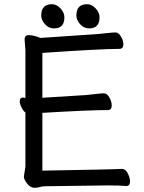

<svg xmlns="http://www.w3.org/2000/svg" viewBox="-20 -871 678 907"><path d="M142.1 16.1Q124 16.1 108.4 -3.4Q92.8 -22.9 92.8 -37.1L100.1 -84V-339.8Q90.3 -345.7 81.8 -363.3Q73.2 -380.9 73.2 -393.1Q73.2 -410.2 89.8 -410.2L100.1 -408.2V-633.8L96.2 -685.1Q96.2 -705.1 116.2 -705.1Q131.3 -705.1 150.9 -699.2L170.9 -691.9L439.9 -710Q461.9 -711.9 488 -714.8Q514.2 -717.8 525.9 -717.8Q540 -717.8 551.5 -698.5Q563 -679.2 563 -662.1Q563 -640.1 543.9 -640.1Q456.1 -640.1 180.2 -621.1V-409.2L384.8 -421.9Q406.7 -423.8 432.9 -427Q459 -430.2 471.2 -430.2Q485.4 -430.2 496.6 -410.6Q507.8 -391.1 507.8 -373Q507.8 -351.1 488.8 -351.1Q403.8 -351.1 180.2 -337.9V-64.9Q522.9 -70.8 555.2 -73.2H556.2Q573.2 -73.2 583.7 -52Q594.2 -30.8 594.2 -14.2Q594.2 7.8 576.2 7.8Q552.2 4.9 488.8 4.9L194.8 8.8Q179.7 8.8 168.5 12.5Q157.2 16.1 142.1 16.1ZM234.9 -736.8Q210 -736.8 192.4 -756.8Q174.8 -776.9 174.8 -797.9Q174.8 -851.1 225.1 -851.1Q247.1 -851.1 265.6 -831.5Q284.2 -812 284.2 -788.1Q283.7 -736.8 234.9 -736.8ZM400.9 -736.8Q376 -736.8 358.4 -756.8Q340.8 -776.9 340.8 -797.9Q340.8 -851.1 391.1 -851.1Q413.1 -851.1 431.6 -831.5Q450.2 -812 450.2 -788.1Q449.7 -736.8 400.9 -736.8Z"/></svg>

Font: LXGW WenKai Screen R
Style: Regular
Weight: 400
Designer: Fontworks Inc.
Version: Version 1.235;May 31, 2022